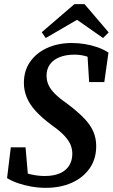

<svg xmlns="http://www.w3.org/2000/svg" viewBox="-20 -887 543 924"><path d="M14 -30 32 -178H103L116 -26L61 -72Q90 -57 125.5 -48.5Q161 -40 195 -40Q239 -40 268.5 -53Q298 -66 313 -90.5Q328 -115 328 -147Q328 -168 320.5 -188Q313 -208 292 -231.5Q271 -255 230 -284Q180 -321 150.5 -354Q121 -387 108 -420Q95 -453 95 -488Q95 -546 124.5 -589Q154 -632 206.5 -656Q259 -680 326 -680Q357 -680 388 -675Q419 -670 448 -660Q477 -650 502 -634L482 -492H409L400 -637L451 -591Q420 -609 393.5 -616.5Q367 -624 339 -624Q297 -624 267 -612Q237 -600 220.5 -577.5Q204 -555 204 -523Q204 -499 213.5 -478Q223 -457 244.5 -435.5Q266 -414 302 -389Q354 -350 385 -317.5Q416 -285 429.5 -253Q443 -221 443 -184Q443 -122 411.5 -77Q380 -32 325.5 -7.5Q271 17 200 17Q166 17 131.5 11Q97 5 66.5 -5.5Q36 -16 14 -30ZM387 -867 503 -731 476 -704 313 -818H396L200 -704L181 -732L338 -867Z"/></svg>

Font: Source Serif 4 18pt SemiBold
Style: Italic
Weight: 600
Italic angle: -12°
Designer: Frank Grießhammer
Foundry: Adobe Systems Incorporated
Version: Version 4.004;hotconv 1.0.116;makeotfexe 2.5.65601